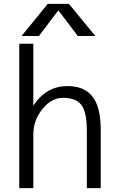

<svg xmlns="http://www.w3.org/2000/svg" viewBox="-20 -977 613 997"><path d="M182 -790H92L228 -957H338L475 -790H384L284 -922H282ZM80 -750H153V-431H155Q221 -530 330 -530Q418 -530 460.5 -475.5Q503 -421 503 -303V0H431V-297Q431 -394 403 -431.5Q375 -469 307 -469Q247 -469 200 -410.5Q153 -352 153 -278V0H80Z"/></svg>

Font: M PLUS 1p
Style: Regular
Weight: 400
Version: Version 1.062